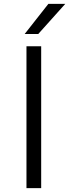

<svg xmlns="http://www.w3.org/2000/svg" viewBox="-20 -968 356 988"><path d="M176.8 -793H106.9L229 -948.2H315.9ZM191.9 0H116.2V-730H191.9Z"/></svg>

Font: Sora Light
Style: Regular
Weight: 300
Designer: Jonathan Barnbrook, Julián Moncada
Foundry: Barnbrook Fonts
Version: Version 2.000